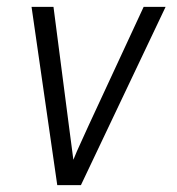

<svg xmlns="http://www.w3.org/2000/svg" viewBox="-20 -540 515 560"><path d="M147 0 72 -520H136L181 -173Q184 -148 187.5 -123.5Q191 -99 194 -74Q204 -99 215.5 -123.5Q227 -148 238 -173L399 -520H463L216 0Z"/></svg>

Font: Iosevka QP Light
Style: Italic
Weight: 300
Italic angle: -9°
Designer: Belleve Invis
Foundry: Belleve Invis
Version: Version 20.0.0; ttfautohint (v1.8.4)